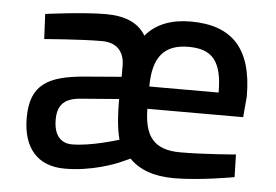

<svg xmlns="http://www.w3.org/2000/svg" viewBox="-43 -567 914 635"><g transform="rotate(5 414.0 -249.5)"><path d="M569 -76C480 -76 449 -120 448 -210H766L772 -279C772 -439 703 -510 566 -510C504 -510 452 -492 417 -450C393 -491 348 -510 284 -510C208 -510 84 -493 84 -493L88 -410C88 -410 205 -420 279 -420C325 -420 354 -395 354 -344V-308L232 -298C114 -288 53 -258 53 -146C53 -47 101 11 193 11C282 11 358 -19 378 -28L407 -41C440 -7 488 11 556 11C641 11 755 -10 755 -10L753 -85C753 -85 647 -76 569 -76ZM210 -71C171 -71 149 -98 149 -148C149 -199 174 -220 225 -224L352 -234C352 -182 355 -138 365 -100C358 -98 272 -71 210 -71ZM448 -284C448 -384 487 -426 566 -426C645 -426 678 -388 678 -284Z"/></g></svg>

Font: TitilliumText22L
Style: 600 wt
Weight: 600
Designer: Campivisivi
Foundry: Campivisivi
Version: 1.000